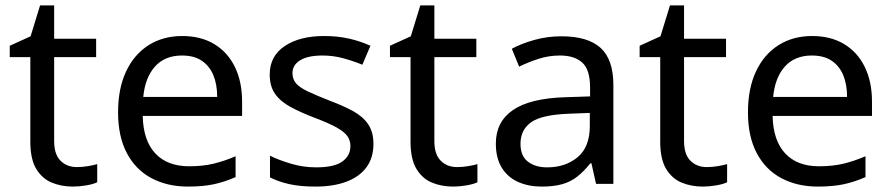

<svg xmlns="http://www.w3.org/2000/svg" viewBox="-20 -679 3291 709"><path d="M264 -62Q284 -62 305 -65.5Q326 -69 339 -73V-6Q325 1 299 5.5Q273 10 249 10Q207 10 171.5 -4.5Q136 -19 114 -55Q92 -91 92 -156V-468H16V-510L93 -545L128 -659H180V-536H335V-468H180V-158Q180 -109 203.5 -85.5Q227 -62 264 -62Z M653 -546Q722 -546 771.5 -516Q821 -486 847.5 -431.5Q874 -377 874 -304V-251H507Q509 -160 553.5 -112.5Q598 -65 678 -65Q729 -65 768.5 -74.5Q808 -84 850 -102V-25Q809 -7 769 1.5Q729 10 674 10Q598 10 539.5 -21Q481 -52 448.5 -113.5Q416 -175 416 -264Q416 -352 445.5 -415Q475 -478 528.5 -512Q582 -546 653 -546ZM652 -474Q589 -474 552.5 -433.5Q516 -393 509 -321H782Q782 -367 768 -401Q754 -435 725.5 -454.5Q697 -474 652 -474Z M1359 -148Q1359 -96 1333 -61Q1307 -26 1259 -8Q1211 10 1145 10Q1089 10 1048.5 1Q1008 -8 977 -24V-104Q1009 -88 1054.5 -74.5Q1100 -61 1147 -61Q1214 -61 1244 -82.5Q1274 -104 1274 -140Q1274 -160 1263 -176Q1252 -192 1223.5 -208Q1195 -224 1142 -244Q1090 -264 1053 -284Q1016 -304 996 -332Q976 -360 976 -404Q976 -472 1031.5 -509Q1087 -546 1177 -546Q1226 -546 1268.5 -536.5Q1311 -527 1348 -510L1318 -440Q1284 -454 1247 -464Q1210 -474 1171 -474Q1117 -474 1088.5 -456.5Q1060 -439 1060 -409Q1060 -387 1073 -371.5Q1086 -356 1116.5 -341.5Q1147 -327 1198 -307Q1249 -288 1285 -268Q1321 -248 1340 -219.5Q1359 -191 1359 -148Z M1668 -62Q1688 -62 1709 -65.5Q1730 -69 1743 -73V-6Q1729 1 1703 5.5Q1677 10 1653 10Q1611 10 1575.5 -4.5Q1540 -19 1518 -55Q1496 -91 1496 -156V-468H1420V-510L1497 -545L1532 -659H1584V-536H1739V-468H1584V-158Q1584 -109 1607.5 -85.5Q1631 -62 1668 -62Z M2053 -545Q2151 -545 2198 -502Q2245 -459 2245 -365V0H2181L2164 -76H2160Q2137 -47 2112.5 -27.5Q2088 -8 2056.5 1Q2025 10 1980 10Q1932 10 1893.5 -7Q1855 -24 1833 -59.5Q1811 -95 1811 -149Q1811 -229 1874 -272.5Q1937 -316 2068 -320L2159 -323V-355Q2159 -422 2130 -448Q2101 -474 2048 -474Q2006 -474 1968 -461.5Q1930 -449 1897 -433L1870 -499Q1905 -518 1953 -531.5Q2001 -545 2053 -545ZM2079 -259Q1979 -255 1940.5 -227Q1902 -199 1902 -148Q1902 -103 1929.5 -82Q1957 -61 2000 -61Q2068 -61 2113 -98.5Q2158 -136 2158 -214V-262Z M2590 -62Q2610 -62 2631 -65.5Q2652 -69 2665 -73V-6Q2651 1 2625 5.5Q2599 10 2575 10Q2533 10 2497.5 -4.5Q2462 -19 2440 -55Q2418 -91 2418 -156V-468H2342V-510L2419 -545L2454 -659H2506V-536H2661V-468H2506V-158Q2506 -109 2529.5 -85.5Q2553 -62 2590 -62Z M2979 -546Q3048 -546 3097.5 -516Q3147 -486 3173.5 -431.5Q3200 -377 3200 -304V-251H2833Q2835 -160 2879.5 -112.5Q2924 -65 3004 -65Q3055 -65 3094.5 -74.5Q3134 -84 3176 -102V-25Q3135 -7 3095 1.5Q3055 10 3000 10Q2924 10 2865.5 -21Q2807 -52 2774.5 -113.5Q2742 -175 2742 -264Q2742 -352 2771.5 -415Q2801 -478 2854.5 -512Q2908 -546 2979 -546ZM2978 -474Q2915 -474 2878.5 -433.5Q2842 -393 2835 -321H3108Q3108 -367 3094 -401Q3080 -435 3051.5 -454.5Q3023 -474 2978 -474Z"/></svg>

Font: Noto Sans Khmer
Style: Regular
Weight: 400
Designer: Danh Hong and the Monotype Design Team
Foundry: Monotype Imaging Inc.
Version: Version 2.003